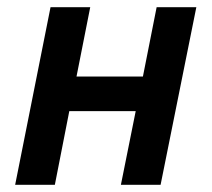

<svg xmlns="http://www.w3.org/2000/svg" viewBox="-20 -512 588 532"><path d="M22 0H132L172 -204H356L315 0H425L524 -492H414L376 -300H192L230 -492H120Z"/></svg>

Font: Source Sans Pro Semibold
Style: Italic
Weight: 600
Italic angle: -11°
Designer: Paul D. Hunt
Foundry: Adobe Systems Incorporated
Version: Version 3.006;hotconv 1.0.111;makeotfexe 2.5.65597